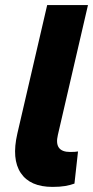

<svg xmlns="http://www.w3.org/2000/svg" viewBox="-20 -724 365 753"><path d="M186 9Q98 9 61.5 -45.5Q25 -100 48 -200L165 -704H325L207 -195Q191 -128 255 -128Q266 -128 273 -128.5Q280 -129 286 -130L272 -4Q256 2 235.5 5.5Q215 9 186 9Z"/></svg>

Font: Prodigy Sans
Style: Bold Italic
Weight: 700
Italic angle: -13°
Designer: Wei Huang
Foundry: Wei Huang
Version: Version 1.003; ttfautohint (v1.8.3)